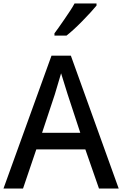

<svg xmlns="http://www.w3.org/2000/svg" viewBox="-20 -1080 702 1100"><path d="M0 0 275 -761H386L660 0H547L469 -224H188L112 0ZM221 -319H440L367 -541L330 -660L294 -539ZM292 -876V-889Q301 -901 316 -922Q331 -943 348 -968Q365 -993 381 -1017Q397 -1041 407 -1060H533V-1048Q519 -1031 497.5 -1007.5Q476 -984 451 -958.5Q426 -933 402.5 -911.5Q379 -890 361 -876Z"/></svg>

Font: Menbere
Style: Regular
Weight: 400
Designer: Aleme Tadesse
Foundry: Sorkin Type Co
Version: Version 1.000